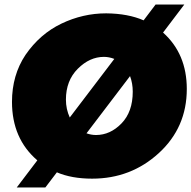

<svg xmlns="http://www.w3.org/2000/svg" viewBox="-20 -774 846 849"><path d="M180.5 55H54L145 -65Q33 -161 33 -323.5Q33 -441.5 92.5 -531Q156.5 -624 251.5 -669.5Q346.5 -715 449.5 -715Q547 -714 615 -684L668 -754H795L701 -630Q806 -536 806 -380.5Q806 -210.5 682.5 -97.2Q559 16 387.5 16Q296.5 16 231.5 -12ZM288.5 -254.5 485.5 -513.5Q462.5 -522.5 439.5 -522.5Q376.5 -522.5 324 -470Q271.5 -417.5 271.5 -333.5Q271.5 -291.5 288.5 -254.5ZM404.5 -177Q467.5 -177 517.2 -228.2Q567 -279.5 567 -368.5Q567 -405.5 555 -437.5L362.5 -184.5Q383.5 -177 404.5 -177Z"/></svg>

Font: Argentum Sans Black
Style: Italic
Weight: 900
Italic angle: -11°
Designer: Julieta Ulanovsky (font), Cristiano Sobral (main changes and remaster)
Foundry: Julieta Ulanovsky (font), Cristiano Sobral (main changes and remaster)
Version: Version 2.007;June 15, 2022;FontCreator 14.0.0.2814 64-bit; 